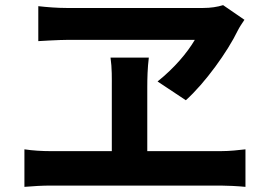

<svg xmlns="http://www.w3.org/2000/svg" viewBox="-20 -739 1040 747"><path d="M75 -12C110 -15 146 -17 176 -17H839C862 -17 905 -15 935 -12V-158C908 -155 875 -151 839 -151H553V-399C553 -434 554 -474 559 -515H410C416 -474 415 -433 415 -400V-151H176C145 -151 108 -153 75 -158ZM129 -579C129 -579 208 -584 248 -584H738C708 -533 658 -474 593 -422L703 -349C778 -416 866 -539 905 -620C912 -634 921 -647 931 -662L848 -719C826 -712 799 -708 771 -708H238C204 -708 163 -711 129 -715Z"/></svg>

Font: Noto Sans KR Bold
Style: Regular
Weight: 700
Designer: Ryoko NISHIZUKA  (kana & ideographs); Paul D. Hunt (Latin, Greek & Cyrillic); Wenlong ZHANG  (bopomofo); Sandoll Communi
Foundry: Adobe Systems Incorporated
Version: Version 1.004;PS 1.004;hotconv 1.0.82;makeotf.lib2.5.63406